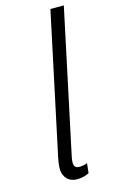

<svg xmlns="http://www.w3.org/2000/svg" viewBox="-120 -808 510 864"><g transform="rotate(-15 135.5 -376.5)"><path d="M209 -761.7H271.5L131.8 -104.5Q130.9 -100.6 129.9 -95.7Q128.9 -90.8 128.2 -85.9Q127.4 -81.1 127 -77.1Q126.5 -73.2 126.5 -71.3Q126 -54.2 132.8 -47.9Q139.6 -41.5 151.4 -41.5Q160.2 -41.5 169.9 -43.5Q179.7 -45.4 188.5 -48.8L183.6 -3.4Q175.3 1 160.6 5.4Q146 9.8 127 9.8Q114.7 9.8 103.3 5.9Q91.8 2 83 -6.3Q74.2 -14.6 68.8 -27.1Q63.5 -39.6 63.5 -56.6Q63.5 -69.3 65.4 -82.5Q67.4 -95.7 69.3 -105Z"/></g></svg>

Font: Ufes Sans Light
Style: Italic
Weight: 200
Designer: Ricardo Esteves & Thais Bronze
Foundry: ProDesignUfes - Ricardo Esteves, Thais Bronze
Version: Version 2.0